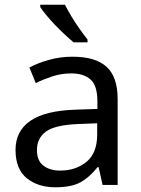

<svg xmlns="http://www.w3.org/2000/svg" viewBox="-20 -786 601 816"><path d="M288 -545Q386 -545 433 -502Q480 -459 480 -365V0H416L399 -76H395Q360 -32 321.5 -11Q283 10 215 10Q142 10 94 -28.5Q46 -67 46 -149Q46 -229 109 -272.5Q172 -316 303 -320L394 -323V-355Q394 -422 365 -448Q336 -474 283 -474Q241 -474 203 -461.5Q165 -449 132 -433L105 -499Q140 -518 188 -531.5Q236 -545 288 -545ZM314 -259Q214 -255 175.5 -227Q137 -199 137 -148Q137 -103 164.5 -82Q192 -61 235 -61Q303 -61 348 -98.5Q393 -136 393 -214V-262ZM256 -766Q267 -744 283.5 -716.5Q300 -689 318.5 -663Q337 -637 352 -618V-606H293Q276 -620 255 -639.5Q234 -659 213.5 -680.5Q193 -702 176.5 -722Q160 -742 151 -756V-766Z"/></svg>

Font: Noto Sans Sora Sompeng
Style: Regular
Weight: 400
Designer: Monotype Design Team. David Williams.
Foundry: Monotype Imaging Inc.
Version: Version 2.101